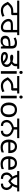

<svg xmlns="http://www.w3.org/2000/svg" viewBox="2826 -3610 787 6492"><g transform="rotate(90 3219.0 -363.5)"><path d="M322 0Q265 0 221.5 -17.5Q178 -35 144 -66Q110 -97 83.5 -140Q57 -183 34 -234Q66 -275 95 -306.5Q124 -338 155 -361Q183 -381 211 -394Q239 -407 277 -413.5Q315 -420 370 -420H405V-551H-7V-622H583V-551H485V-378L456 -349H419Q361 -349 326 -347Q291 -345 268 -337.5Q245 -330 221 -315Q189 -296 163.5 -269.5Q138 -243 107 -204L114 -253Q140 -200 168 -159.5Q196 -119 233 -96Q270 -73 322 -73Q359 -73 387 -78Q415 -83 444 -93.5Q473 -104 510 -122L538 -51Q484 -25 433 -12.5Q382 0 322 0Z M885 0Q831 0 782 -21.5Q733 -43 694.5 -79.5Q656 -116 634 -162.5Q612 -209 612 -258Q612 -294 624.5 -319.5Q637 -345 657 -363Q684 -386 725.5 -397Q767 -408 847 -408H984V-551H568V-622H1161V-551H1065V-172Q1065 -114 1045.5 -76Q1026 -38 986.5 -19Q947 0 885 0ZM892 -73Q915 -73 934 -78Q953 -83 965 -96Q974 -107 979 -124.5Q984 -142 984 -183V-337H857Q795 -337 764 -331.5Q733 -326 716 -311Q703 -300 698 -285Q693 -270 693 -252Q693 -220 710 -188Q727 -156 755.5 -130Q784 -104 819.5 -88.5Q855 -73 892 -73Z M1422 -545Q1520 -545 1567 -502Q1614 -459 1614 -365V0H1550L1533 -76H1529Q1506 -47 1481.5 -27.5Q1457 -8 1425.5 1Q1394 10 1349 10Q1301 10 1262.5 -7Q1224 -24 1202 -59.5Q1180 -95 1180 -149Q1180 -229 1243 -272.5Q1306 -316 1437 -320L1528 -323V-355Q1528 -422 1499 -448Q1470 -474 1417 -474Q1375 -474 1337 -461.5Q1299 -449 1266 -433L1239 -499Q1274 -518 1322 -531.5Q1370 -545 1422 -545ZM1448 -259Q1348 -255 1309.5 -227Q1271 -199 1271 -148Q1271 -103 1298.5 -82Q1326 -61 1369 -61Q1437 -61 1482 -98.5Q1527 -136 1527 -214V-262Z M1944 0Q1870 0 1822.5 -15.5Q1775 -31 1752.5 -59.5Q1730 -88 1730 -127Q1730 -157 1746 -182Q1762 -207 1793.5 -222Q1825 -237 1873 -237Q1931 -237 1977.5 -217Q2024 -197 2060 -165.5Q2096 -134 2119 -101L2057 -67Q2025 -104 1979 -135Q1933 -166 1877 -166Q1844 -166 1827.5 -155Q1811 -144 1811 -125Q1811 -97 1844.5 -83Q1878 -69 1943 -69Q1979 -69 2016.5 -74Q2054 -79 2085.5 -93Q2117 -107 2136.5 -133Q2156 -159 2156 -202Q2156 -243 2125 -276Q2094 -309 2044 -324Q2021 -320 1991.5 -316Q1962 -312 1931 -312Q1886 -312 1862 -320.5Q1838 -329 1829 -342Q1820 -355 1820 -369Q1820 -398 1845.5 -408.5Q1871 -419 1907 -419Q1947 -419 1982.5 -412.5Q2018 -406 2052 -393Q2087 -407 2109.5 -436Q2132 -465 2132 -512Q2132 -526 2129.5 -542.5Q2127 -559 2120 -578L2153 -551H1688V-622H2299V-551H2182L2205 -576Q2209 -560 2211 -543Q2213 -526 2213 -511Q2213 -449 2188.5 -416.5Q2164 -384 2127 -362Q2183 -333 2210.5 -293Q2238 -253 2238 -199Q2238 -149 2216.5 -111.5Q2195 -74 2156 -49.5Q2117 -25 2063 -12.5Q2009 0 1944 0Z M2465 -536V0H2377V-536ZM2422 -737Q2442 -737 2457.5 -723.5Q2473 -710 2473 -681Q2473 -653 2457.5 -639Q2442 -625 2422 -625Q2400 -625 2385 -639Q2370 -653 2370 -681Q2370 -710 2385 -723.5Q2400 -737 2422 -737Z M2872 0Q2815 0 2771.5 -17.5Q2728 -35 2694 -66Q2660 -97 2633.5 -140Q2607 -183 2584 -234Q2616 -275 2645 -306.5Q2674 -338 2705 -361Q2733 -381 2761 -394Q2789 -407 2827 -413.5Q2865 -420 2920 -420H2955V-551H2543V-622H3133V-551H3035V-378L3006 -349H2969Q2911 -349 2876 -347Q2841 -345 2818 -337.5Q2795 -330 2771 -315Q2739 -296 2713.5 -269.5Q2688 -243 2657 -204L2664 -253Q2690 -200 2718 -159.5Q2746 -119 2783 -96Q2820 -73 2872 -73Q2909 -73 2937 -78Q2965 -83 2994 -93.5Q3023 -104 3060 -122L3088 -51Q3034 -25 2983 -12.5Q2932 0 2872 0Z M3298 -536V0H3210V-536ZM3255 -737Q3275 -737 3290.5 -723.5Q3306 -710 3306 -681Q3306 -653 3290.5 -639Q3275 -625 3255 -625Q3233 -625 3218 -639Q3203 -653 3203 -681Q3203 -710 3218 -723.5Q3233 -737 3255 -737Z M3934 -269Q3934 -180 3903.5 -117.5Q3873 -55 3817 -22.5Q3761 10 3684 10Q3613 10 3557.5 -22.5Q3502 -55 3470 -117.5Q3438 -180 3438 -269Q3438 -402 3505 -474Q3572 -546 3687 -546Q3760 -546 3815.5 -513.5Q3871 -481 3902.5 -419.5Q3934 -358 3934 -269ZM3529 -269Q3529 -206 3545.5 -159.5Q3562 -113 3597 -88Q3632 -63 3686 -63Q3740 -63 3775 -88Q3810 -113 3826.5 -159.5Q3843 -206 3843 -269Q3843 -333 3826 -378Q3809 -423 3774.5 -447.5Q3740 -472 3685 -472Q3603 -472 3566 -418Q3529 -364 3529 -269Z M4228 0Q4169 0 4130 -19Q4091 -38 4068.5 -68Q4046 -98 4036.5 -131.5Q4027 -165 4027 -194Q4027 -245 4053 -292.5Q4079 -340 4133.5 -378Q4188 -416 4272 -438V-551H3981V-622H4643V-551H4352V-438Q4437 -416 4491 -378Q4545 -340 4571 -292.5Q4597 -245 4597 -194Q4597 -165 4588 -131.5Q4579 -98 4556.5 -68Q4534 -38 4495 -19Q4456 0 4397 0L4392 -73Q4459 -73 4488 -107Q4517 -141 4517 -195Q4517 -257 4465 -305Q4413 -353 4312 -378Q4211 -353 4159 -305Q4107 -257 4107 -195Q4107 -141 4136.5 -107Q4166 -73 4233 -73Z M4928 -546Q4997 -546 5046.5 -516Q5096 -486 5122.5 -431.5Q5149 -377 5149 -304V-251H4782Q4784 -160 4828.5 -112.5Q4873 -65 4953 -65Q5004 -65 5043.5 -74.5Q5083 -84 5125 -102V-25Q5084 -7 5044 1.5Q5004 10 4949 10Q4873 10 4814.5 -21Q4756 -52 4723.5 -113.5Q4691 -175 4691 -264Q4691 -352 4720.5 -415Q4750 -478 4803.5 -512Q4857 -546 4928 -546ZM4927 -474Q4864 -474 4827.5 -433.5Q4791 -393 4784 -321H5057Q5057 -367 5043 -401Q5029 -435 5000.5 -454.5Q4972 -474 4927 -474Z M5492 -546Q5561 -546 5610.5 -516Q5660 -486 5686.5 -431.5Q5713 -377 5713 -304V-251H5346Q5348 -160 5392.5 -112.5Q5437 -65 5517 -65Q5568 -65 5607.5 -74.5Q5647 -84 5689 -102V-25Q5648 -7 5608 1.5Q5568 10 5513 10Q5437 10 5378.5 -21Q5320 -52 5287.5 -113.5Q5255 -175 5255 -264Q5255 -352 5284.5 -415Q5314 -478 5367.5 -512Q5421 -546 5492 -546ZM5491 -474Q5428 -474 5391.5 -433.5Q5355 -393 5348 -321H5621Q5621 -367 5607 -401Q5593 -435 5564.5 -454.5Q5536 -474 5491 -474Z M6101 -250Q6046 -281 6000 -328.5Q5954 -376 5923 -433.5Q5892 -491 5881 -551H5757V-622H6445V-551H6321Q6313 -504 6293.5 -460.5Q6274 -417 6245.5 -378Q6217 -339 6180.5 -306.5Q6144 -274 6101 -250ZM6239 -551H5963Q5971 -498 5993.5 -455Q6016 -412 6049 -379Q6082 -346 6120 -322L6082 -323Q6121 -345 6153.5 -378Q6186 -411 6208.5 -454.5Q6231 -498 6239 -551ZM5803 -193Q5803 -261 5847 -317.5Q5891 -374 5970 -408L6010 -353Q5958 -329 5920.5 -289.5Q5883 -250 5883 -195Q5883 -141 5915 -107Q5947 -73 6018 -73H6023L6018 0H6012Q5950 0 5909.5 -19Q5869 -38 5845.5 -67.5Q5822 -97 5812.5 -130.5Q5803 -164 5803 -193ZM6399 -194Q6399 -165 6389 -131.5Q6379 -98 6356 -68Q6333 -38 6292.5 -19Q6252 0 6190 0H6184L6179 -73H6190Q6257 -73 6288 -106.5Q6319 -140 6319 -191Q6319 -241 6286.5 -283Q6254 -325 6185 -353L6228 -412Q6320 -370 6359.5 -312.5Q6399 -255 6399 -194Z"/></g></svg>

Font: gurmukhi115
Style: Regular
Weight: 400
Designer: Jelle Bosma - Monotype Design Team
Foundry: Monotype Imaging Inc.
Version: Version 2.003